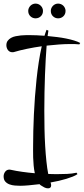

<svg xmlns="http://www.w3.org/2000/svg" viewBox="-57 -865 461 1055"><path d="M224.1 152.8Q224.1 169.9 207 169.9Q196.3 169.9 186.3 164.6Q176.3 159.2 168 153.8Q165.5 152.3 163.8 150.6Q162.1 148.9 160.2 147Q128.9 150.9 101.1 153.3Q73.2 155.8 53.7 155.8Q40.5 155.8 24.9 154.5Q9.3 153.3 -4.6 148.2Q-18.6 143.1 -27.8 132.8Q-37.1 122.6 -37.1 104Q-37.1 90.3 -28.6 78.6Q-20 66.9 -4.9 66.9Q-3.4 66.9 -1.5 67.4Q0.5 67.9 2 67.9Q32.7 74.7 66.4 79.3Q100.1 84 134.3 86.9Q129.9 66.4 127.9 44.2Q126 22 125.2 1Q124.5 -20 124.8 -38.1Q125 -56.2 125 -67.9Q125 -103.5 126 -146.2Q127 -189 129.2 -235.6Q131.3 -282.2 135 -331.3Q138.7 -380.4 143.8 -429Q148.9 -477.5 156 -523.7Q163.1 -569.8 172.4 -610.8Q130.9 -605 91.8 -596.9Q52.7 -588.9 20 -579.1Q17.1 -578.1 14.6 -578.1Q12.2 -578.1 9.8 -578.1Q2.4 -578.1 -3.7 -581.5Q-9.8 -585 -13.7 -590.3Q-17.6 -595.7 -19.8 -602.5Q-22 -609.4 -22 -616.2Q-22 -630.9 -14.9 -640.6Q-7.8 -650.4 3.4 -656.7Q14.6 -663.1 29.1 -666Q43.5 -668.9 58.1 -670.4Q72.8 -671.9 86.2 -671.9Q99.6 -671.9 109.9 -671.9Q125 -671.9 145 -671.1Q165 -670.4 187.5 -668.5Q189.9 -677.2 192.9 -685.3Q195.8 -693.4 198.7 -701.2L209 -696.8Q207 -687 204.6 -667Q230 -664.6 256.3 -661.4Q282.7 -658.2 306.6 -653.3Q330.6 -648.4 350.6 -642.3Q370.6 -636.2 383.8 -628.9L378.9 -621.1Q366.7 -622.6 354.2 -622.8Q341.8 -623 330.1 -623Q300.8 -623 267.6 -620.6Q234.4 -618.2 199.2 -614.3Q196.8 -581.5 194.3 -540.8Q191.9 -500 190.2 -453.6Q188.5 -407.2 187.5 -357.4Q186.5 -307.6 186.5 -257.1Q186.5 -206.5 187.5 -157.2Q188.5 -107.9 191.2 -63Q193.8 -18.1 198 21.2Q202.1 60.5 208 90.8Q221.2 91.3 234.1 91.6Q247.1 91.8 259.8 91.8Q285.6 91.8 312 90.6Q338.4 89.4 363.8 84L368.7 91.8Q358.4 99.1 342.5 105.5Q326.7 111.8 307.4 117.7Q288.1 123.5 265.9 128.7Q243.7 133.8 220.7 137.7Q222.2 141.6 223.1 145.3Q224.1 148.9 224.1 152.8ZM179.2 -805.2Q179.2 -787.1 167.2 -775.6Q155.3 -764.2 138.2 -764.2Q122.1 -764.2 110.1 -775.6Q98.1 -787.1 98.1 -805.2Q98.1 -813 101.3 -820.3Q104.5 -827.6 110.1 -833.3Q115.7 -838.9 122.8 -842Q129.9 -845.2 138.2 -845.2Q147 -845.2 154.3 -842Q161.6 -838.9 167.2 -833.3Q172.9 -827.6 176 -820.3Q179.2 -813 179.2 -805.2ZM303.2 -805.2Q303.2 -787.1 291.3 -775.6Q279.3 -764.2 262.2 -764.2Q246.1 -764.2 234.1 -775.6Q222.2 -787.1 222.2 -805.2Q222.2 -813 225.3 -820.3Q228.5 -827.6 234.1 -833.3Q239.7 -838.9 246.8 -842Q253.9 -845.2 262.2 -845.2Q271 -845.2 278.3 -842Q285.6 -838.9 291.3 -833.3Q296.9 -827.6 300 -820.3Q303.2 -813 303.2 -805.2Z"/></svg>

Font: Montez
Style: Regular
Weight: 400
Designer: Astigmatic (AOETI)
Foundry: Astigmatic (AOETI)
Version: Version 1.001